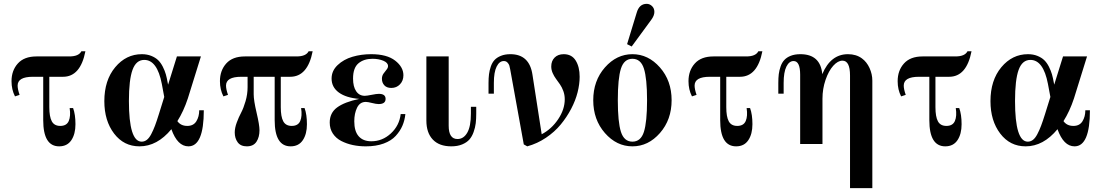

<svg xmlns="http://www.w3.org/2000/svg" viewBox="-20 -750 5741 1000"><path d="M169.9 -456.1H340.8Q390.1 -456.1 403.8 -482.9H424.8Q398.9 -350.1 308.1 -350.1H236.8V-191.9Q236.8 -142.1 249.8 -118.2Q262.7 -94.2 293.9 -94.2Q327.1 -94.2 338.1 -119.9Q349.1 -145.5 342.8 -187H360.8Q373 -153.3 373 -103Q373 -51.8 351.6 -19.8Q330.1 12.2 288.1 12.2Q205.1 12.2 205.1 -124V-350.1H150.9Q71.8 -350.1 71.8 -304.2Q71.8 -285.6 82 -255.9L58.1 -248Q40 -283.2 40 -327.1Q40 -382.8 73 -419.4Q106 -456.1 169.9 -456.1Z M961.4 12.2Q904.3 12.2 872.6 -77.1Q798.8 12.2 706.5 12.2Q625 12.2 574.2 -54.4Q523.4 -121.1 523.4 -223.1Q523.4 -332 580.1 -399.9Q636.7 -467.8 718.8 -467.8Q746.1 -467.8 767.8 -459Q789.6 -450.2 803.5 -436.8Q817.4 -423.3 827.9 -402.6Q838.4 -381.8 843.8 -362.8Q849.1 -343.8 853.5 -318.8L855.5 -309.1L901.4 -456.1H1026.4L958.5 -237.8Q936 -169.9 903.8 -119.1Q921.4 -94.2 955.6 -94.2Q987.8 -94.2 1002.7 -118.4Q1017.6 -142.6 1017.6 -175.8H1041.5Q1041.5 12.2 961.4 12.2ZM731.4 -438Q689 -438 670.2 -386.2Q651.4 -334.5 651.4 -224.1Q651.4 -12.2 717.8 -12.2Q732.4 -12.2 744.6 -21.5Q756.8 -30.8 767.6 -51.3Q778.3 -71.8 787.1 -95Q795.9 -118.2 807.6 -155.8L835.4 -245.1L822.8 -313Q798.8 -438 731.4 -438Z M1255.4 -456.1H1524.4Q1573.7 -456.1 1587.4 -482.9H1608.4Q1582.5 -350.1 1491.2 -350.1H1442.4V-191.9Q1442.4 -142.1 1455.3 -118.2Q1468.3 -94.2 1499.5 -94.2Q1532.7 -94.2 1543.7 -119.9Q1554.7 -145.5 1548.3 -187H1566.4Q1578.6 -153.3 1578.6 -103Q1578.6 -51.8 1557.1 -19.8Q1535.6 12.2 1493.7 12.2Q1410.6 12.2 1410.6 -124V-350.1H1301.3V-258.8Q1301.3 -227.1 1316.4 -163.1Q1331.5 -99.1 1331.5 -71.8Q1331.5 -35.6 1315.7 -11.7Q1299.8 12.2 1265.6 12.2Q1233.4 12.2 1218 -8.8Q1202.6 -29.8 1202.6 -60.1Q1202.6 -83.5 1213.1 -111.8Q1223.6 -140.1 1236.1 -163.6Q1248.5 -187 1259 -223.1Q1269.5 -259.3 1269.5 -295.9V-350.1H1236.3Q1157.2 -350.1 1157.2 -304.2Q1157.2 -285.6 1167.5 -255.9L1143.6 -248Q1125.5 -283.2 1125.5 -327.1Q1125.5 -382.8 1158.4 -419.4Q1191.4 -456.1 1255.4 -456.1Z M2091.3 -155.8Q2087.9 -123 2075.9 -95.2Q2064 -67.4 2041 -42.2Q2018.1 -17.1 1978.3 -2.4Q1938.5 12.2 1885.3 12.2Q1849.6 12.2 1817.4 5.4Q1785.2 -1.5 1757.6 -15.6Q1730 -29.8 1713.6 -54.4Q1697.3 -79.1 1697.3 -111.8Q1697.3 -162.1 1735.8 -190.4Q1774.4 -218.8 1851.1 -234.9Q1782.2 -240.7 1744.6 -268.3Q1707 -295.9 1707 -340.8Q1707 -381.3 1738.5 -411.1Q1770 -440.9 1815.7 -454.3Q1861.3 -467.8 1913.1 -467.8Q1995.1 -467.8 2038.1 -434.3Q2081.1 -400.9 2081.1 -357.9Q2081.1 -329.6 2063.2 -310.8Q2045.4 -292 2018.1 -292Q1994.1 -292 1981.7 -305.7Q1969.2 -319.3 1969.2 -339.8Q1969.2 -355 1977.3 -366.5Q1985.4 -377.9 1993.2 -387.2Q2001 -396.5 2001 -405.8Q2001 -423.3 1976.6 -433.6Q1952.1 -443.8 1919.9 -443.8Q1875 -443.8 1846.9 -420.2Q1818.8 -396.5 1818.8 -340.8Q1818.8 -298.8 1835 -274.9Q1851.1 -251 1879.9 -251Q1890.1 -251 1915.5 -256.1Q1940.9 -261.2 1953.1 -261.2Q1988.3 -261.2 1988.3 -234.9Q1988.3 -208 1952.1 -208Q1939.5 -208 1917.5 -213.6Q1895.5 -219.2 1885.3 -219.2Q1854.5 -219.2 1839.8 -189.2Q1825.2 -159.2 1825.2 -118.2Q1825.2 -66.4 1848.1 -40.3Q1871.1 -14.2 1914.1 -14.2Q1971.7 -14.2 2015.9 -55.2Q2060.1 -96.2 2066.9 -155.8Z M2316.9 -456.1V-95.2Q2316.9 -25.9 2362.8 -25.9Q2394.5 -25.9 2413.6 -58.8Q2432.6 -91.8 2432.6 -158.2V-193.8H2460.4V-158.2Q2460.4 -130.4 2457.8 -108.2Q2455.1 -85.9 2446.8 -62.5Q2438.5 -39.1 2424.8 -23.4Q2411.1 -7.8 2387 2.2Q2362.8 12.2 2330.6 12.2Q2267.6 12.2 2234.1 -23.2Q2200.7 -58.6 2200.7 -122.1V-456.1Z M2552.2 -262.2H2524.4V-317.9Q2524.4 -343.3 2526.9 -363.3Q2529.3 -383.3 2536.4 -403.8Q2543.5 -424.3 2555.7 -437.5Q2567.9 -450.7 2588.9 -459.2Q2609.9 -467.8 2638.2 -467.8Q2737.8 -467.8 2753.4 -359.9L2801.3 -50.8Q2852.5 -77.6 2887 -128.9Q2921.4 -180.2 2921.4 -232.9Q2921.4 -255.4 2914.1 -275.6Q2906.7 -295.9 2896.5 -310.5Q2886.2 -325.2 2876 -339.1Q2865.7 -353 2858.4 -369.6Q2851.1 -386.2 2851.1 -403.8Q2851.1 -432.6 2868.7 -450.2Q2886.2 -467.8 2916 -467.8Q2958 -467.8 2978.5 -434.6Q2999 -401.4 2999 -350.1Q2999 -312 2988.3 -269.3Q2977.5 -226.6 2954.6 -182.9Q2931.6 -139.2 2900.1 -101.1Q2868.7 -63 2823.5 -32.5Q2778.3 -2 2726.1 12.2L2708 2L2637.2 -389.2Q2635.3 -400.9 2632.8 -408.7Q2630.4 -416.5 2623 -424.3Q2615.7 -432.1 2604 -432.1Q2581.1 -432.1 2566.7 -403.3Q2552.2 -374.5 2552.2 -317.9Z M3333.7 -392.8Q3317.4 -443.8 3273.9 -443.8Q3230.5 -443.8 3214.1 -392.8Q3197.8 -341.8 3197.8 -228Q3197.8 -114.3 3214.1 -63.2Q3230.5 -12.2 3273.9 -12.2Q3317.4 -12.2 3333.7 -63.2Q3350.1 -114.3 3350.1 -228Q3350.1 -341.8 3333.7 -392.8ZM3130.6 -398.7Q3191.4 -467.8 3273.9 -467.8Q3356.4 -467.8 3417.2 -398.7Q3478 -329.6 3478 -228Q3478 -126.5 3417.2 -57.1Q3356.4 12.2 3273.9 12.2Q3191.4 12.2 3130.6 -57.1Q3069.8 -126.5 3069.8 -228Q3069.8 -329.6 3130.6 -398.7ZM3246.1 -520 3295.9 -683.1Q3309.1 -730 3348.1 -730Q3363.8 -730 3376 -718.3Q3388.2 -706.5 3388.2 -688Q3388.2 -668.9 3372.1 -647L3270 -507.8Z M3695.8 -456.1H3866.7Q3916 -456.1 3929.7 -482.9H3950.7Q3924.8 -350.1 3834 -350.1H3762.7V-191.9Q3762.7 -142.1 3775.6 -118.2Q3788.6 -94.2 3819.8 -94.2Q3853 -94.2 3864 -119.9Q3875 -145.5 3868.7 -187H3886.7Q3898.9 -153.3 3898.9 -103Q3898.9 -51.8 3877.4 -19.8Q3856 12.2 3814 12.2Q3731 12.2 3731 -124V-350.1H3676.8Q3597.7 -350.1 3597.7 -304.2Q3597.7 -285.6 3607.9 -255.9L3584 -248Q3565.9 -283.2 3565.9 -327.1Q3565.9 -382.8 3598.9 -419.4Q3631.8 -456.1 3695.8 -456.1Z M4061.5 -262.2H4033.7V-317.9Q4033.7 -343.8 4036.1 -363.8Q4038.6 -383.8 4045.7 -404.1Q4052.7 -424.3 4065.2 -437.7Q4077.6 -451.2 4098.6 -459.5Q4119.6 -467.8 4148.4 -467.8Q4253.4 -467.8 4262.7 -363.8Q4306.2 -467.8 4396.5 -467.8Q4439.5 -467.8 4469.2 -445.8Q4494.1 -427.7 4508.8 -395.8Q4523.4 -363.8 4523.4 -330.1V230H4407.2V-356.9Q4407.2 -434.1 4367.7 -434.1Q4343.8 -434.1 4319.8 -407.5Q4295.9 -380.9 4279.8 -334.2Q4263.7 -287.6 4263.7 -235.8V0H4147.5V-360.8Q4147.5 -432.1 4113.3 -432.1Q4090.3 -432.1 4075.9 -403.3Q4061.5 -374.5 4061.5 -317.9Z M4785.2 -456.1H4956.1Q5005.4 -456.1 5019 -482.9H5040Q5014.2 -350.1 4923.3 -350.1H4852.1V-191.9Q4852.1 -142.1 4865 -118.2Q4877.9 -94.2 4909.2 -94.2Q4942.4 -94.2 4953.4 -119.9Q4964.4 -145.5 4958 -187H4976.1Q4988.3 -153.3 4988.3 -103Q4988.3 -51.8 4966.8 -19.8Q4945.3 12.2 4903.3 12.2Q4820.3 12.2 4820.3 -124V-350.1H4766.1Q4687 -350.1 4687 -304.2Q4687 -285.6 4697.3 -255.9L4673.3 -248Q4655.3 -283.2 4655.3 -327.1Q4655.3 -382.8 4688.2 -419.4Q4721.2 -456.1 4785.2 -456.1Z M5576.7 12.2Q5519.5 12.2 5487.8 -77.1Q5414.1 12.2 5321.8 12.2Q5240.2 12.2 5189.5 -54.4Q5138.7 -121.1 5138.7 -223.1Q5138.7 -332 5195.3 -399.9Q5252 -467.8 5334 -467.8Q5361.3 -467.8 5383.1 -459Q5404.8 -450.2 5418.7 -436.8Q5432.6 -423.3 5443.1 -402.6Q5453.6 -381.8 5459 -362.8Q5464.4 -343.8 5468.8 -318.8L5470.7 -309.1L5516.6 -456.1H5641.6L5573.7 -237.8Q5551.3 -169.9 5519 -119.1Q5536.6 -94.2 5570.8 -94.2Q5603 -94.2 5617.9 -118.4Q5632.8 -142.6 5632.8 -175.8H5656.7Q5656.7 12.2 5576.7 12.2ZM5346.7 -438Q5304.2 -438 5285.4 -386.2Q5266.6 -334.5 5266.6 -224.1Q5266.6 -12.2 5333 -12.2Q5347.7 -12.2 5359.9 -21.5Q5372.1 -30.8 5382.8 -51.3Q5393.6 -71.8 5402.3 -95Q5411.1 -118.2 5422.9 -155.8L5450.7 -245.1L5438 -313Q5414.1 -438 5346.7 -438Z"/></svg>

Font: Flanker Steampunk
Style: Bold
Weight: 700
Designer: Alexey Kryukov, Leonardo Di Lena
Foundry: Alexey Kryukov, Leonardo Di Lena
Version: 1.210